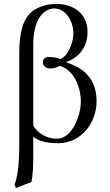

<svg xmlns="http://www.w3.org/2000/svg" viewBox="-20 -718 557 976"><path d="M149 61V-23.7C178.8 0.8 219.2 10 276 10C390 10 471 -91 471 -204C471 -346.9 363.6 -385.4 317 -401V-403C385 -426 425 -483 425 -556C425 -650 352 -698 266 -698C223.3 -698.5 177.2 -684.8 147.5 -663C94 -623 78 -546.4 78 -449V10C78 134 67 186 54 220L61 238L140 207C148 167 149 120 149 61ZM149 -79.8V-490C149 -641 217 -675 256 -675C310 -675 353 -617 353 -546C353 -504 327 -433 287 -418C259 -428 242 -428 227 -428C212 -428 198 -420 198 -403C198 -380 217 -370 236 -370C253 -370 264 -373 284 -383C357 -362 391 -274 391 -200C391 -134 348 -13 270 -13C205.7 -13 167.4 -49.6 149 -79.8Z"/></svg>

Font: Libertinus Serif Display
Style: Regular
Weight: 400
Designer: Philipp H. Poll
Foundry: Khaled Hosny
Version: Version 6.1